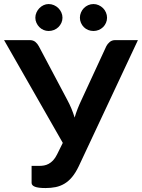

<svg xmlns="http://www.w3.org/2000/svg" viewBox="-27 -921 701 948"><path d="M168 -102Q179 -102 190.5 -104Q202 -106 213.2 -112Q224.5 -118 235 -129Q245.5 -140 254.5 -158L283 -215.5L-7 -723H119Q136.5 -723 147 -714.5Q157.5 -706 164.5 -693L305 -428Q328 -385.5 341.5 -340.5Q348 -363 356.5 -384.5Q365 -406 375.5 -428L498 -693Q503.5 -704 514.5 -713.5Q525.5 -723 542.5 -723H654L362 -100.5Q346.5 -68 329 -47Q311.5 -26 291.2 -14Q271 -2 247.8 2.8Q224.5 7.5 198 7.5Q162 7.5 145.5 1Q129 -5.5 129 -18V-102ZM281.5 -833.5Q281.5 -820 276 -808Q270.5 -796 261.2 -787Q252 -778 239.5 -773Q227 -768 213 -768Q200 -768 188.2 -773Q176.5 -778 167.5 -787Q158.5 -796 153 -808Q147.5 -820 147.5 -833.5Q147.5 -847 153 -859.2Q158.5 -871.5 167.5 -880.8Q176.5 -890 188.2 -895.5Q200 -901 213 -901Q227 -901 239.5 -895.5Q252 -890 261.2 -880.8Q270.5 -871.5 276 -859.2Q281.5 -847 281.5 -833.5ZM501.5 -833.5Q501.5 -820 496.2 -808Q491 -796 481.8 -787Q472.5 -778 460.2 -773Q448 -768 434.5 -768Q420.5 -768 408.2 -773Q396 -778 387 -787Q378 -796 372.8 -808Q367.5 -820 367.5 -833.5Q367.5 -847 372.8 -859.2Q378 -871.5 387 -880.8Q396 -890 408.2 -895.5Q420.5 -901 434.5 -901Q448 -901 460.2 -895.5Q472.5 -890 481.8 -880.8Q491 -871.5 496.2 -859.2Q501.5 -847 501.5 -833.5Z"/></svg>

Font: Lato
Style: Bold
Weight: 700
Designer: Lukasz Dziedzic
Foundry: tyPoland Lukasz Dziedzic
Version: Version 2.007; 2014-02-27